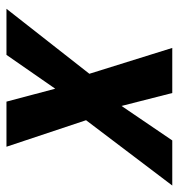

<svg xmlns="http://www.w3.org/2000/svg" viewBox="-0 -540 540 579"><g transform="rotate(90 269.5 -250.0)"><path d="M202 -250 6 0H145L247 -147L286 0H422L342 -240L539 -500H403L299 -347L260 -500H124Z"/></g></svg>

Font: RazerF5
Style: Bold Italic
Weight: 700
Foundry: Razer Inc.
Version: Version 2